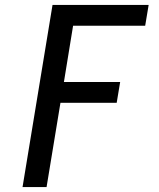

<svg xmlns="http://www.w3.org/2000/svg" viewBox="-20 -755 640 775"><path d="M71 0 192 -735H580L566 -651H275L238 -424H465L451 -340H224L168 0Z"/></svg>

Font: Iosevka Md Ex Obl
Style: Regular
Weight: 500
Width: 7
Italic angle: -9°
Monospace: yes
Designer: Belleve Invis
Foundry: Belleve Invis
Version: Version 32.5.0; ttfautohint (v1.8.4)